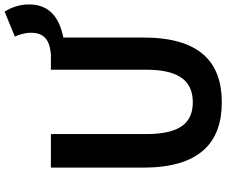

<svg xmlns="http://www.w3.org/2000/svg" viewBox="-96 -888 998 847"><g transform="rotate(-90 403.5 -465.0)"><path d="M665 -899C674 -881 682 -854 682 -827C682 -760 636 -744 586 -740H519V-320C519 -166 463 -114 375 -114C288 -114 235 -166 235 -320V-740H87V-333C87 -87 195 14 375 14C556 14 661 -87 661 -333V-685C749 -703 807 -746 807 -837C807 -879 792 -919 775 -944Z"/></g></svg>

Font: Noto Sans Japanese Bold
Style: Bold
Weight: 700
Designer: Ryoko NISHIZUKA (kana & ideographs); Paul D. Hunt (Latin, Greek & Cyrillic); Wenlong ZHANG (bopomofo); Sandoll Communica
Foundry: Adobe Systems Incorporated
Version: Version 1.000;PS 1;hotconv 1.0.78;makeotf.lib2.5.61930